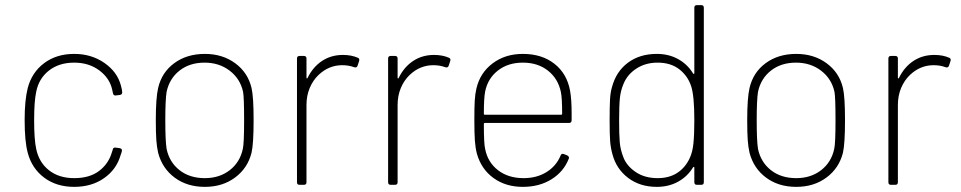

<svg xmlns="http://www.w3.org/2000/svg" viewBox="-20 -720 3743 748"><path d="M88 -125Q76 -169 76 -253Q76 -329 88 -377Q104 -438 152 -474Q200 -510 269 -510Q336 -510 386.5 -475Q437 -440 451 -387Q456 -369 456 -361V-359Q456 -352 447 -350L429 -348Q422 -348 420 -357L417 -371Q407 -416 366.5 -446Q326 -476 269 -476Q210 -476 170.5 -445Q131 -414 121 -362Q113 -325 113 -252Q113 -177 121 -140Q132 -87 171 -56.5Q210 -26 269 -26Q329 -26 366 -54Q403 -82 416 -127L419 -136Q420 -146 430 -145L445 -143Q455 -141 455 -135Q455 -130 453 -124.5Q451 -119 450 -116Q434 -60 385.5 -26Q337 8 269 8Q200 8 152 -28Q104 -64 88 -125Z M596 -125Q591 -147 589 -174.5Q587 -202 587 -252Q587 -338 596 -377Q610 -438 659 -474Q708 -510 778 -510Q847 -510 896.5 -473.5Q946 -437 960 -377Q968 -343 968 -252Q968 -160 960 -125Q945 -65 896 -28.5Q847 8 778 8Q709 8 660.5 -28Q612 -64 596 -125ZM629 -140Q640 -88 679.5 -57Q719 -26 778 -26Q835 -26 875 -57Q915 -88 926 -140Q931 -161 931 -251Q931 -341 927 -362Q916 -413 875 -444.5Q834 -476 777 -476Q719 -476 679.5 -445Q640 -414 629 -362Q624 -330 624 -251Q624 -172 629 -140Z M1137 -10V-492Q1137 -502 1147 -502H1164Q1174 -502 1174 -492V-418Q1174 -415 1175.5 -414.5Q1177 -414 1178 -416Q1199 -459 1234.5 -482.5Q1270 -506 1316 -506Q1349 -506 1374 -495Q1382 -492 1379 -482L1373 -464Q1370 -455 1360 -458Q1339 -466 1313 -466Q1261 -466 1221 -428Q1199 -407 1186.5 -377Q1174 -347 1174 -311V-10Q1174 0 1164 0H1147Q1137 0 1137 -10Z M1492 -10V-492Q1492 -502 1502 -502H1519Q1529 -502 1529 -492V-418Q1529 -415 1530.5 -414.5Q1532 -414 1533 -416Q1554 -459 1589.5 -482.5Q1625 -506 1671 -506Q1704 -506 1729 -495Q1737 -492 1734 -482L1728 -464Q1725 -455 1715 -458Q1694 -466 1668 -466Q1616 -466 1576 -428Q1554 -407 1541.5 -377Q1529 -347 1529 -311V-10Q1529 0 1519 0H1502Q1492 0 1492 -10Z M1838 -121Q1832 -144 1830 -172.5Q1828 -201 1828 -253Q1828 -302 1829.5 -328Q1831 -354 1836 -375Q1850 -436 1899 -473Q1948 -510 2017 -510Q2091 -510 2140 -471.5Q2189 -433 2201 -366Q2207 -333 2207 -278V-252Q2207 -241 2197 -241H1869Q1865 -241 1865 -237Q1865 -159 1870 -140Q1880 -88 1920 -57Q1960 -26 2020 -26Q2071 -26 2109 -49.5Q2147 -73 2164 -114Q2167 -123 2176 -120L2189 -115Q2199 -110 2196 -102Q2176 -51 2128.5 -21.5Q2081 8 2017 8Q1950 8 1902.5 -26.5Q1855 -61 1838 -121ZM1869 -273H2166Q2170 -273 2170 -277Q2170 -339 2165 -362Q2154 -414 2114.5 -445Q2075 -476 2017 -476Q1959 -476 1919.5 -445Q1880 -414 1870 -363Q1865 -338 1865 -277Q1865 -273 1869 -273Z M2366 -119Q2359 -144 2357 -170Q2355 -196 2355 -250Q2355 -304 2356.5 -332Q2358 -360 2364 -380Q2380 -441 2426 -475.5Q2472 -510 2539 -510Q2585 -510 2621.5 -490Q2658 -470 2680 -434Q2685 -429 2685 -436V-690Q2685 -700 2695 -700H2712Q2722 -700 2722 -690V-10Q2722 0 2712 0H2695Q2685 0 2685 -10V-66Q2685 -73 2680 -68Q2658 -32 2621.5 -12Q2585 8 2539 8Q2473 8 2427 -27Q2381 -62 2366 -119ZM2408 -109Q2420 -75 2455.5 -50.5Q2491 -26 2542 -26Q2587 -26 2618.5 -46.5Q2650 -67 2667 -104Q2678 -127 2681.5 -161.5Q2685 -196 2685 -251Q2685 -346 2673 -383Q2660 -424 2626.5 -450Q2593 -476 2542 -476Q2495 -476 2459.5 -453Q2424 -430 2409 -393Q2398 -367 2395 -338Q2392 -309 2392 -251Q2392 -194 2394.5 -165.5Q2397 -137 2408 -109Z M2900 -125Q2895 -147 2893 -174.5Q2891 -202 2891 -252Q2891 -338 2900 -377Q2914 -438 2963 -474Q3012 -510 3082 -510Q3151 -510 3200.5 -473.5Q3250 -437 3264 -377Q3272 -343 3272 -252Q3272 -160 3264 -125Q3249 -65 3200 -28.5Q3151 8 3082 8Q3013 8 2964.5 -28Q2916 -64 2900 -125ZM2933 -140Q2944 -88 2983.5 -57Q3023 -26 3082 -26Q3139 -26 3179 -57Q3219 -88 3230 -140Q3235 -161 3235 -251Q3235 -341 3231 -362Q3220 -413 3179 -444.5Q3138 -476 3081 -476Q3023 -476 2983.5 -445Q2944 -414 2933 -362Q2928 -330 2928 -251Q2928 -172 2933 -140Z M3441 -10V-492Q3441 -502 3451 -502H3468Q3478 -502 3478 -492V-418Q3478 -415 3479.5 -414.5Q3481 -414 3482 -416Q3503 -459 3538.5 -482.5Q3574 -506 3620 -506Q3653 -506 3678 -495Q3686 -492 3683 -482L3677 -464Q3674 -455 3664 -458Q3643 -466 3617 -466Q3565 -466 3525 -428Q3503 -407 3490.5 -377Q3478 -347 3478 -311V-10Q3478 0 3468 0H3451Q3441 0 3441 -10Z"/></svg>

Font: Barlow GEO Extra Light
Style: Regular
Weight: 200
Designer: Jeremy Tribby
Foundry: Tribby Type
Version: Version 1.408